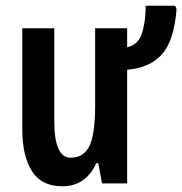

<svg xmlns="http://www.w3.org/2000/svg" viewBox="-20 -642 638 672"><path d="M598 -610Q589 -498 546 -451Q503 -404 425 -398V0H337L324 -71H317Q280 10 198 10Q125 10 91.5 -43.5Q58 -97 58 -189V-543H170V-219Q170 -90 227 -90Q273 -90 293 -131Q313 -172 313 -273V-543H425V-477Q463 -484 476.5 -525Q490 -566 490 -622H593Z"/></svg>

Font: Noto Sans ExtraCondensed SemiBold
Style: Regular
Weight: 600
Width: 2
Designer: Monotype Design Team
Foundry: Monotype Imaging Inc.
Version: Version 2.013; ttfautohint (v1.8.4.7-5d5b)